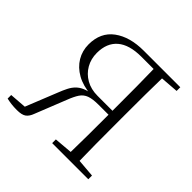

<svg xmlns="http://www.w3.org/2000/svg" viewBox="-185 -891 1067 1067"><g transform="rotate(45 348.5 -357.0)"><path d="M11 0V-28L130 -37L105 -22L184 -219Q196 -250 207.5 -272.5Q219 -295 234.5 -310.5Q250 -326 271.5 -335.5Q293 -345 324 -350L323 -342Q257 -347 211 -373Q165 -399 140.5 -440Q116 -481 116 -531Q116 -625 182.5 -674Q249 -723 358 -723H504V-690H372Q278 -690 230 -649Q182 -608 182 -530Q182 -483 203.5 -445.5Q225 -408 263.5 -386Q302 -364 354 -364H503V-333H392Q347 -333 321 -323.5Q295 -314 279.5 -291Q264 -268 248 -226L176 -45Q166 -17 148.5 -4Q131 9 92 9Q68 9 48 6.5Q28 4 11 0ZM468 0Q470 -83 470.5 -167.5Q471 -252 471 -343V-357Q471 -467 470.5 -554Q470 -641 468 -723H539Q537 -641 536.5 -557.5Q536 -474 536 -390V-333Q536 -249 536.5 -166Q537 -83 539 0ZM361 0V-29L491 -40H513L645 -29V0ZM503 -684V-723H645V-694L513 -684Z"/></g></svg>

Font: Noto Serif SC
Style: Regular
Weight: 200
Designer: Ryoko NISHIZUKA 西塚涼子 (kana & ideographs); Frank Grießhammer (Latin, Greek & Cyrillic); Wenlong ZHANG 张文龙 (bopomofo); San
Foundry: Adobe
Version: Version 2.001;hotconv 1.1.0;makeotfexe 2.6.0